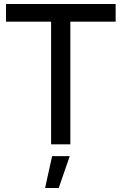

<svg xmlns="http://www.w3.org/2000/svg" viewBox="-20 -720 607 958"><path d="M10 -700H557V-612H331V0H235V-612H10ZM240 59H328L273 218H205Z"/></svg>

Font: Montserrat
Style: Regular
Weight: 400
Designer: Julieta Ulanovsky
Foundry: Julieta Ulanovsky
Version: Version 6.001